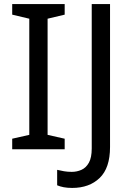

<svg xmlns="http://www.w3.org/2000/svg" viewBox="-20 -734 652 944"><path d="M298 0H40V-52L124 -71V-642L40 -662V-714H298V-662L214 -642V-71L298 -52ZM335 190Q311 190 293 186.5Q275 183 261 177V101Q277 105 295 108Q313 111 333 111Q358 111 380.5 101Q403 91 417 66Q431 41 431 -4V-714H521V-11Q521 92 470 141Q419 190 335 190Z"/></svg>

Font: Noto Sans SignWriting
Style: Regular
Weight: 400
Designer: Monotype Design Team
Foundry: Monotype Imaging Inc.
Version: Version 2.004; ttfautohint (v1.8.4.7-5d5b)